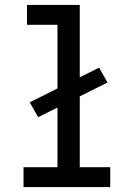

<svg xmlns="http://www.w3.org/2000/svg" viewBox="-20 -755 540 775"><path d="M75 0V-80H212V-321L134 -282L100 -342L212 -398V-655H89V-735H302V-443L380 -482L414 -422L302 -366V-80H425V0Z"/></svg>

Font: Iosevka Term Curly Medium
Style: Regular
Weight: 500
Designer: Belleve Invis
Foundry: Belleve Invis
Version: Version 32.3.0